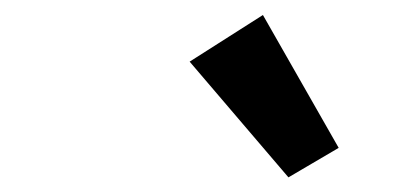

<svg xmlns="http://www.w3.org/2000/svg" viewBox="-20 -827 540 261"><path d="M372.1 -585.9 237.8 -743.2 337.4 -806.6 440.4 -626Z"/></svg>

Font: Schibsted Grotesk SemiBold
Style: Italic
Weight: 600
Italic angle: -12°
Designer: Bakken & Baeck AS, Henrik Kongsvoll
Foundry: Schibsted ASA
Version: Version 1.100;gftools[0.9.25]